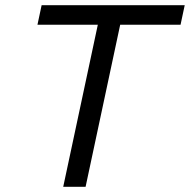

<svg xmlns="http://www.w3.org/2000/svg" viewBox="-20 -718 730 738"><path d="M223 0 356 -623H124L140 -698H690L674 -623H442L309 0Z"/></svg>

Font: Azeret Mono Thin Light
Style: Italic
Weight: 300
Italic angle: -12°
Version: Version 1.002